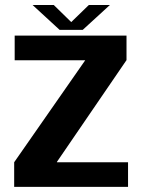

<svg xmlns="http://www.w3.org/2000/svg" viewBox="-20 -732 565 752"><path d="M35.5 0H481.5V-96.5H203V-98L475.5 -496.5V-592.5H37.5V-496H313.5V-495.5L35.5 -96.5ZM213.5 -615H304L410.5 -712.5H328L259 -645.5L190.5 -712.5H107.5Z"/></svg>

Font: Anybody Thin SemiBold
Style: Regular
Weight: 600
Version: Version 1.113;gftools[0.9.25]